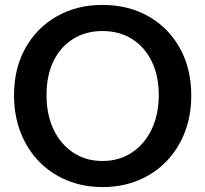

<svg xmlns="http://www.w3.org/2000/svg" viewBox="-20 -750 834 780"><path d="M397 10Q319 10 253 -17Q187 -44 138.5 -94Q90 -144 63.5 -212.5Q37 -281 37 -363Q37 -472 83 -554.5Q129 -637 210.5 -683.5Q292 -730 396 -730Q502 -730 583.5 -683.5Q665 -637 711 -554Q757 -471 757 -362Q757 -280 730.5 -212Q704 -144 655.5 -94Q607 -44 541 -17Q475 10 397 10ZM396 -96Q464 -96 515.5 -130Q567 -164 596 -224.5Q625 -285 625 -364Q625 -442 596.5 -500.5Q568 -559 516.5 -591.5Q465 -624 396 -624Q328 -624 276.5 -591.5Q225 -559 197 -501Q169 -443 169 -364Q169 -284 197.5 -224Q226 -164 277.5 -130Q329 -96 396 -96Z"/></svg>

Font: Instrument Sans SemiBold
Style: Regular
Weight: 600
Designer: Rodrigo Fuenzalida
Foundry: fragTYPE
Version: Version 1.000;gftools[0.9.28]